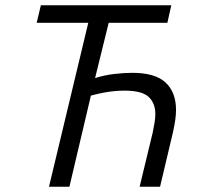

<svg xmlns="http://www.w3.org/2000/svg" viewBox="-20 -713 768 733"><path d="M167 0 317 -626H120L136 -693H634L619 -626H395L343 -415Q378 -426 415.5 -430.5Q453 -435 485 -435Q572 -435 612 -398Q652 -361 652 -293Q652 -275 649 -254.5Q646 -234 641 -211L591 0H513L563 -207Q567 -227 570 -244.5Q573 -262 573 -278Q573 -319 547.5 -343Q522 -367 455 -367Q437 -367 415.5 -365Q394 -363 371.5 -358.5Q349 -354 327 -348L245 0Z"/></svg>

Font: Ubuntu Sans
Style: Italic
Weight: 400
Italic angle: -13.5°
Designer: Dalton Maag Ltd
Foundry: Dalton Maag Ltd
Version: Version 1.006